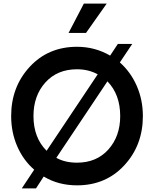

<svg xmlns="http://www.w3.org/2000/svg" viewBox="-20 -1020 855 1067"><path d="M458 -837H361L446 -1000H573ZM646 -673Q707 -619 740.5 -541.5Q774 -464 774 -375Q774 -213 671 -101.5Q568 10 408 10Q304 10 223 -39L180 27H101L170 -77Q109 -130 75.5 -207.5Q42 -285 42 -375Q42 -537 145 -648.5Q248 -760 408 -760Q508 -760 592 -711L635 -776H715ZM166 -375Q166 -255 239 -182L523 -607Q472 -635 408 -635Q298 -635 232 -561.5Q166 -488 166 -375ZM408 -116Q517 -116 582.5 -189.5Q648 -263 648 -375Q648 -495 577 -568L293 -143Q341 -116 408 -116Z"/></svg>

Font: Oakes Grotesk
Style: Bold
Weight: 600
Designer: Samuel Oakes
Foundry: Samuel Oakes
Version: Version 1.000;PS 001.000;hotconv 1.0.88;makeotf.lib2.5.64775